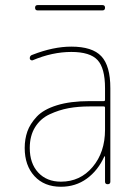

<svg xmlns="http://www.w3.org/2000/svg" viewBox="-20 -710 540 740"><path d="M125 -669.9Q115.2 -669.9 115.2 -680.2Q115.2 -690.4 125 -690.4H375Q384.8 -690.4 384.8 -680.2Q384.8 -669.9 375 -669.9ZM384.8 -210V-294.9Q384.8 -299.8 379.9 -299.8H325.2Q281.2 -299.8 244.1 -293Q207 -286.1 171.4 -269.5Q135.7 -252.9 115.2 -219.7Q94.7 -186.5 94.7 -139.6Q94.7 -80.1 127.4 -44.9Q160.2 -9.8 214.8 -9.8Q289.1 -9.8 336.9 -66.4Q384.8 -123 384.8 -210ZM379.9 -320.3Q384.8 -320.3 384.8 -325.2V-370.1Q384.8 -447.3 356 -478.5Q327.1 -509.8 254.9 -509.8Q181.6 -509.8 105.5 -477.5Q101.6 -476.6 98.1 -479Q94.7 -481.4 94.7 -485.4Q94.7 -496.1 105.5 -499Q185.5 -530.3 254.9 -530.3Q335.9 -530.3 370.6 -493.2Q405.3 -456.1 405.3 -370.1V-9.8Q405.3 0 395 0Q384.8 0 384.8 -9.8V-106.4Q384.8 -107.4 383.8 -107.4Q381.8 -107.4 381.8 -106.4Q357.4 -52.7 314.5 -21.5Q271.5 9.8 214.8 9.8Q150.4 9.8 112.8 -31.2Q75.2 -72.3 75.2 -139.6Q75.2 -173.8 85.4 -203.1Q95.7 -232.4 121.6 -260.3Q147.5 -288.1 199.2 -304.2Q251 -320.3 325.2 -320.3Z"/></svg>

Font: Rounded-L Mgen+ 2m thin
Style: Regular
Weight: 100
Designer: [Source Han Sans]
Ryoko NISHIZUKA  (kana & ideographs); Paul D. Hunt (Latin, Greek & Cyrillic); Wenlong ZHANG  (bopomofo
Version: Version 1.059.20150602